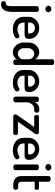

<svg xmlns="http://www.w3.org/2000/svg" viewBox="1204 -2038 1021 3544"><g transform="rotate(90 1714.0 -265.5)"><path d="M-38 181Q-38 161 -26 148Q-14 135 3 135Q35 135 45 110.5Q55 86 55 36V-440Q55 -455 69.5 -464.5Q84 -474 107 -474Q130 -474 145 -464.5Q160 -455 160 -440V36Q160 123 124 174Q88 225 17 225Q-38 225 -38 181ZM46 -648Q46 -671 64 -687Q82 -703 107 -703Q132 -703 150 -687Q168 -671 168 -648Q168 -626 150 -609.5Q132 -593 107 -593Q82 -593 64 -609.5Q46 -626 46 -648Z M252 -191V-286Q252 -365 313 -422.5Q374 -480 460 -480Q542 -480 600.5 -427.5Q659 -375 659 -295Q659 -265 652 -246.5Q645 -228 630 -220.5Q615 -213 602 -211Q589 -209 568 -209H357V-186Q357 -136 393 -106.5Q429 -77 487 -77Q528 -77 564.5 -96Q601 -115 609 -115Q626 -115 638 -99Q650 -83 650 -68Q650 -43 602 -17.5Q554 8 484 8Q382 8 317 -47Q252 -102 252 -191ZM357 -274H523Q545 -274 552.5 -280Q560 -286 560 -304Q560 -344 531 -372Q502 -400 459 -400Q417 -400 387 -373.5Q357 -347 357 -306Z M726 -191V-283Q726 -364 778.5 -422Q831 -480 905 -480Q949 -480 983 -458Q1017 -436 1035 -404V-722Q1035 -737 1050 -746.5Q1065 -756 1088 -756Q1111 -756 1125.5 -746.5Q1140 -737 1140 -722V-35Q1140 -22 1125 -11Q1110 0 1088 0Q1069 0 1054.5 -11Q1040 -22 1040 -35V-70Q1024 -38 985.5 -15Q947 8 902 8Q832 8 779 -52.5Q726 -113 726 -191ZM831 -191Q831 -150 861 -117.5Q891 -85 932 -85Q971 -85 1003 -115.5Q1035 -146 1035 -168V-283Q1035 -329 1004 -358Q973 -387 933 -387Q892 -387 861.5 -355Q831 -323 831 -283Z M1233 -191V-286Q1233 -365 1294 -422.5Q1355 -480 1441 -480Q1523 -480 1581.5 -427.5Q1640 -375 1640 -295Q1640 -265 1633 -246.5Q1626 -228 1611 -220.5Q1596 -213 1583 -211Q1570 -209 1549 -209H1338V-186Q1338 -136 1374 -106.5Q1410 -77 1468 -77Q1509 -77 1545.5 -96Q1582 -115 1590 -115Q1607 -115 1619 -99Q1631 -83 1631 -68Q1631 -43 1583 -17.5Q1535 8 1465 8Q1363 8 1298 -47Q1233 -102 1233 -191ZM1338 -274H1504Q1526 -274 1533.5 -280Q1541 -286 1541 -304Q1541 -344 1512 -372Q1483 -400 1440 -400Q1398 -400 1368 -373.5Q1338 -347 1338 -306Z M1725 -35V-440Q1725 -455 1739.5 -464.5Q1754 -474 1776 -474Q1796 -474 1810 -464.5Q1824 -455 1824 -440V-396Q1841 -431 1875.5 -455.5Q1910 -480 1951 -480H1983Q1999 -480 2011 -466.5Q2023 -453 2023 -434Q2023 -415 2011 -401Q1999 -387 1983 -387H1951Q1903 -387 1866.5 -346Q1830 -305 1830 -240V-35Q1830 -22 1814 -11Q1798 0 1776 0Q1754 0 1739.5 -11Q1725 -22 1725 -35Z M2053 -38Q2053 -55 2071 -80L2285 -387H2095Q2082 -387 2072 -400Q2062 -413 2062 -431Q2062 -449 2071 -461.5Q2080 -474 2095 -474H2384Q2399 -474 2409.5 -464.5Q2420 -455 2420 -437Q2420 -416 2404 -394L2189 -87H2401Q2415 -87 2425 -74.5Q2435 -62 2435 -43Q2435 -25 2425.5 -12.5Q2416 0 2401 0H2090Q2072 0 2062.5 -11.5Q2053 -23 2053 -38Z M2485 -191V-286Q2485 -365 2546 -422.5Q2607 -480 2693 -480Q2775 -480 2833.5 -427.5Q2892 -375 2892 -295Q2892 -265 2885 -246.5Q2878 -228 2863 -220.5Q2848 -213 2835 -211Q2822 -209 2801 -209H2590V-186Q2590 -136 2626 -106.5Q2662 -77 2720 -77Q2761 -77 2797.5 -96Q2834 -115 2842 -115Q2859 -115 2871 -99Q2883 -83 2883 -68Q2883 -43 2835 -17.5Q2787 8 2717 8Q2615 8 2550 -47Q2485 -102 2485 -191ZM2590 -274H2756Q2778 -274 2785.5 -280Q2793 -286 2793 -304Q2793 -344 2764 -372Q2735 -400 2692 -400Q2650 -400 2620 -373.5Q2590 -347 2590 -306Z M2968 -648Q2968 -671 2986 -687Q3004 -703 3029 -703Q3054 -703 3072 -687Q3090 -671 3090 -648Q3090 -626 3072 -609.5Q3054 -593 3029 -593Q3004 -593 2986 -609.5Q2968 -626 2968 -648ZM2977 -35V-440Q2977 -455 2991.5 -464.5Q3006 -474 3029 -474Q3052 -474 3067 -464.5Q3082 -455 3082 -440V-35Q3082 -22 3066.5 -11Q3051 0 3029 0Q3007 0 2992 -11Q2977 -22 2977 -35Z M3191 -156V-657Q3191 -671 3207 -681Q3223 -691 3243 -691Q3263 -691 3279.5 -681Q3296 -671 3296 -657V-474H3418Q3431 -474 3439 -462.5Q3447 -451 3447 -435Q3447 -419 3439 -407.5Q3431 -396 3418 -396H3296V-156Q3296 -120 3311.5 -105Q3327 -90 3366 -90H3401Q3422 -90 3434 -77Q3446 -64 3446 -45Q3446 -26 3434 -13Q3422 0 3401 0H3366Q3191 0 3191 -156Z"/></g></svg>

Font: TerminalDosisSemiBold
Style: Bold
Weight: 600
Designer: EdgarTolentino, PabloImpallari, IginoMarini
Foundry: EdgarTolentino, PabloImpallari, IginoMarini
Version: Version 1.006